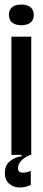

<svg xmlns="http://www.w3.org/2000/svg" viewBox="-20 -692 191 858"><path d="M31 -528H119.7V0H31ZM19.7 -625.6Q19.7 -648 34.2 -659.8Q48.8 -671.7 74.9 -671.7Q101 -671.7 116 -659.8Q131 -648 131 -625.3Q131 -602.7 116.2 -591Q101.3 -579.3 74.7 -579.3Q49.3 -579.3 34.5 -591.2Q19.7 -603.1 19.7 -625.6ZM1.7 81.7Q1.7 46 24.8 27.8Q48 9.7 76.3 6.3V-5H116V0Q86.7 12 73.5 27.8Q60.3 43.7 60.3 58.3Q60.3 72.3 69 76.7Q77.7 81 90.5 79.2Q103.3 77.3 117.7 71.7V133.7Q94.7 146.3 67.2 145.8Q39.7 145.3 20.7 128.8Q1.7 112.3 1.7 81.7Z"/></svg>

Font: Bricolage Grotesque 96pt Condensed ExBd
Style: Regular
Weight: 800
Width: 3
Designer: Mathieu Triay
Foundry: Atelier Triay
Version: Version 1.001;Glyphs 3.2 (3207)